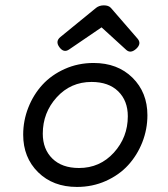

<svg xmlns="http://www.w3.org/2000/svg" viewBox="-20 -702 640 732"><path d="M68.4 -188.5Q68.4 -101.6 125.2 -45.4Q182.1 10.7 273.4 10.7Q332.5 10.7 383.3 -12Q434.1 -34.7 468.5 -72.3Q502.9 -109.9 522.5 -159.4Q542 -209 542 -262.7Q542 -349.6 485.1 -405.8Q428.2 -461.9 336.9 -461.9Q277.8 -461.9 227.1 -439.2Q176.3 -416.5 141.8 -378.9Q107.4 -341.3 87.9 -291.7Q68.4 -242.2 68.4 -188.5ZM467.3 -258.8Q467.3 -178.7 414.1 -120.1Q360.8 -61.5 281.2 -61.5Q216.3 -61.5 179.7 -97.4Q143.1 -133.3 143.1 -192.4Q143.1 -272.5 196.3 -331.1Q249.5 -389.6 329.1 -389.6Q394 -389.6 430.7 -353.8Q467.3 -317.9 467.3 -258.8ZM346.2 -671.9 210.4 -561Q189.9 -544.4 206.5 -522Q223.1 -499.5 243.2 -513.2L367.2 -597.7L461.4 -511.7Q478.5 -496.6 500 -516.6Q520.5 -536.1 504.4 -554.7L402.8 -671.9Q394 -681.6 376 -681.6Q358.4 -681.6 346.2 -671.9Z"/></svg>

Font: Courier Prime Sans
Style: Regular
Weight: 300
Italic angle: -10°
Designer: Alan Dague-Greene
Foundry: Quote-Unquote Apps
Version: Version 3.23